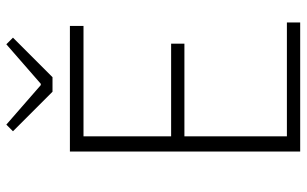

<svg xmlns="http://www.w3.org/2000/svg" viewBox="-201 -768 969 607"><g transform="rotate(-90 283.5 -464.5)"><path d="M108 0V-728H505V-685H156V-408H449V-366H156V-42H516V0ZM297 -783 172 -908 193 -929 318 -820H322L447 -929L468 -908L343 -783Z"/></g></svg>

Font: Noto Sans TC ExtraLight
Style: Regular
Weight: 250
Designer: Ryoko NISHIZUKA  (kana, bopomofo & ideographs); Paul D. Hunt (Latin, Greek & Cyrillic); Sandoll Communications , Soo-you
Foundry: Adobe
Version: Version 2.004-H2;hotconv 1.0.118;makeotfexe 2.5.65603